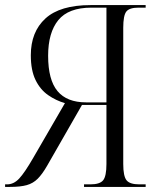

<svg xmlns="http://www.w3.org/2000/svg" viewBox="-25 -734 631 754"><path d="M-5 0V-10H3Q29 -10 50.5 -33Q72 -56 106 -115L230 -329Q195 -339 164 -360.5Q133 -382 114.5 -420Q96 -458 96 -517Q96 -609 153.5 -661.5Q211 -714 331 -714H547V-704H519Q483 -704 471 -688.5Q459 -673 459 -625V-90Q459 -42 472 -26Q485 -10 522 -10H547V0H305V-10H330Q367 -10 380 -26Q393 -42 393 -90V-322H297L160 -83Q141 -50 123 -32Q105 -14 80 -7Q55 0 14 0ZM313 -332H393V-704H334Q244 -704 204 -655Q164 -606 164 -515Q164 -420 201 -376Q238 -332 313 -332Z"/></svg>

Font: Noto Serif Display SemiCondensed Light
Style: Regular
Weight: 300
Width: 4
Designer: Monotype Design Team
Foundry: Monotype Imaging Inc.
Version: Version 2.009